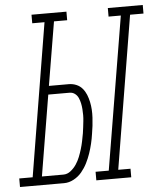

<svg xmlns="http://www.w3.org/2000/svg" viewBox="-96 -781 700 827"><g transform="rotate(-5 254.5 -367.5)"><path d="M287 0V-37H344L454 -698H401V-735H552V-698H494L385 -37H438V0ZM-43 0V-37H15L124 -698H71V-735H222V-698H165L119 -423H205Q222 -423 237.5 -416.5Q253 -410 263.5 -397.5Q274 -385 280 -370Q286 -355 289.5 -338.5Q293 -322 294 -305Q295 -288 294 -270.5Q293 -253 291 -235.5Q289 -218 286 -201Q283 -180 278 -159Q273 -138 266 -117.5Q259 -97 249 -77Q239 -57 224.5 -39.5Q210 -22 189.5 -11Q169 0 148 0ZM55 -37H148Q165 -37 179.5 -48.5Q194 -60 204 -75Q214 -90 220.5 -106.5Q227 -123 232 -139.5Q237 -156 240.5 -173Q244 -190 247 -207Q249 -220 250.5 -233Q252 -246 253.5 -259Q255 -272 255 -285Q255 -298 254 -311Q253 -324 250.5 -336Q248 -348 243 -359.5Q238 -371 228 -378.5Q218 -386 205 -386H113Z"/></g></svg>

Font: Iosevka Curly Slab XLtObl
Style: Regular
Weight: 200
Italic angle: -9°
Monospace: yes
Designer: Belleve Invis
Foundry: Belleve Invis
Version: Version 11.1.0; ttfautohint (v1.8.3)